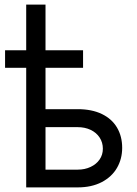

<svg xmlns="http://www.w3.org/2000/svg" viewBox="-20 -814 593 834"><path d="M340.8 -519.5H2V-595.7H340.8ZM510.7 -171.9Q510.7 -124 488.3 -85Q465.8 -45.9 421.9 -22.9Q377.9 0 317.4 0H93.8V-793.9H177.7V-77.1H317.4Q348.6 -77.1 373.5 -88.9Q398.4 -100.6 412.6 -121.1Q426.8 -141.6 426.8 -168Q426.8 -195.3 412.6 -216.8Q398.4 -238.3 373.5 -250Q348.6 -261.7 317.4 -261.7H165V-339.8H317.4Q378.9 -339.8 422.4 -318.8Q465.8 -297.9 488.3 -259.8Q510.7 -221.7 510.7 -171.9Z"/></svg>

Font: Pretendard JP Variable
Style: Regular
Weight: 400
Designer: Base glyphs from Inter by Rasmus Andersson; Hangul glyphs from Noto Sans CJK(Source Han Sans) by Jang Soo-young and Kang
Foundry: Kil Hyung-jin
Version: Version 1.307;Glyphs 3.2 (3192)